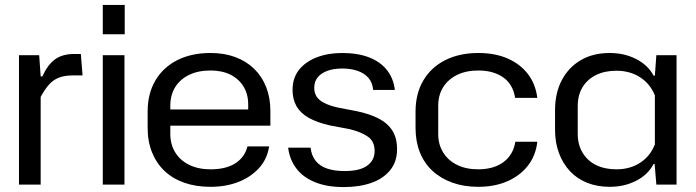

<svg xmlns="http://www.w3.org/2000/svg" viewBox="-20 -749 2822 779"><path d="M57 0V-525H139L145 -439H152Q173 -486 203 -508Q233 -530 281 -530H308L315 -443H275Q242 -443 219 -434Q196 -425 179 -406Q162 -387 145 -356V0Z M397 0V-525H485V0ZM397 -610V-729H486V-610Z M834 9Q775 9 728 -7.5Q681 -24 648 -55Q615 -86 597 -130.5Q579 -175 579 -230V-296Q579 -369 610.5 -422.5Q642 -476 699.5 -505Q757 -534 834 -534Q890 -534 934.5 -517.5Q979 -501 1011 -470Q1043 -439 1060 -395.5Q1077 -352 1077 -299V-239H657V-305H1000L987 -287V-325Q987 -367 968 -398Q949 -429 915 -446Q881 -463 834 -463Q784 -463 747 -445Q710 -427 690.5 -395Q671 -363 671 -320V-205Q671 -163 691 -130.5Q711 -98 748 -80Q785 -62 834 -62Q897 -62 935 -86.5Q973 -111 984 -155H1072Q1064 -103 1030.5 -66.5Q997 -30 946.5 -10.5Q896 9 834 9Z M1375 10Q1306 10 1257.5 -10Q1209 -30 1182 -66Q1155 -102 1149 -150H1240Q1244 -117 1261 -96Q1278 -75 1307.5 -65Q1337 -55 1378 -55Q1440 -55 1470 -77Q1500 -99 1500 -136Q1500 -175 1473.5 -194Q1447 -213 1399 -225L1319 -240Q1266 -252 1232.5 -271Q1199 -290 1183 -318Q1167 -346 1167 -384Q1167 -433 1193.5 -466Q1220 -499 1265.5 -516.5Q1311 -534 1368 -534Q1432 -534 1478 -516Q1524 -498 1550.5 -464Q1577 -430 1582 -384H1494Q1491 -415 1474.5 -433.5Q1458 -452 1431 -461.5Q1404 -471 1369 -471Q1332 -471 1306.5 -461Q1281 -451 1268 -434Q1255 -417 1255 -393Q1255 -361 1278 -342.5Q1301 -324 1349 -313L1427 -298Q1480 -287 1516.5 -268Q1553 -249 1572 -219Q1591 -189 1591 -143Q1591 -93 1563 -58.5Q1535 -24 1486.5 -7Q1438 10 1375 10Z M1920 9Q1862 9 1815 -8Q1768 -25 1734.5 -56Q1701 -87 1683.5 -131Q1666 -175 1666 -230V-296Q1666 -369 1697.5 -422.5Q1729 -476 1786.5 -505Q1844 -534 1921 -534Q1989 -534 2040 -511.5Q2091 -489 2122 -448.5Q2153 -408 2160 -352H2070Q2061 -408 2021 -435.5Q1981 -463 1921 -463Q1871 -463 1834.5 -445Q1798 -427 1778 -395Q1758 -363 1758 -320V-205Q1758 -163 1778 -130.5Q1798 -98 1834.5 -80Q1871 -62 1921 -62Q1961 -62 1992.5 -74.5Q2024 -87 2044.5 -112Q2065 -137 2071 -174H2160Q2154 -118 2122 -77Q2090 -36 2038.5 -13.5Q1987 9 1920 9Z M2454 9Q2403 9 2362 -7.5Q2321 -24 2292.5 -54.5Q2264 -85 2248 -127.5Q2232 -170 2232 -221V-302Q2232 -372 2259.5 -424Q2287 -476 2336.5 -505Q2386 -534 2454 -534Q2513 -534 2561 -509.5Q2609 -485 2632 -442H2637L2643 -525H2725V0H2643L2636 -84H2632Q2609 -40 2561 -15.5Q2513 9 2454 9ZM2481 -62Q2536 -62 2577 -88.5Q2618 -115 2637 -163V-362Q2618 -409 2577 -435.5Q2536 -462 2481 -462Q2434 -462 2399 -445Q2364 -428 2344 -396Q2324 -364 2324 -318V-206Q2324 -162 2344 -129Q2364 -96 2399 -79Q2434 -62 2481 -62Z"/></svg>

Font: Hubot Sans Condensed ExtraLight
Style: Regular
Weight: 400
Version: Version 2.000